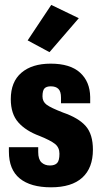

<svg xmlns="http://www.w3.org/2000/svg" viewBox="-20 -759 420 790"><path d="M16.6 -153.3V-135.3Q16.6 -61 61.3 -24.7Q106 11.7 189.9 11.7Q274.9 11.7 318.6 -28.1Q362.3 -67.9 362.3 -143.1Q362.3 -206.5 332.8 -240.2Q303.2 -273.9 239.3 -295.9Q189 -315.4 171.9 -328.1Q154.8 -340.8 154.8 -362.3Q154.8 -386.2 162.8 -395Q170.9 -403.8 189 -403.8Q209.5 -403.8 220.2 -393.3Q231 -382.8 231 -357.4V-334H351.1V-359.9Q350.1 -423.3 309.3 -460.2Q268.6 -497.1 188.5 -497.1Q111.8 -497.1 68.1 -459.7Q24.4 -422.4 24.4 -351.1Q24.4 -290.5 55.2 -255.6Q85.9 -220.7 142.6 -199.7Q187.5 -181.6 206.1 -167Q224.6 -152.3 224.6 -126.5Q224.6 -97.7 214.8 -87.9Q205.1 -78.1 185.5 -78.1Q164.1 -78.1 150.6 -90.8Q137.2 -103.5 137.2 -133.3V-153.3ZM93.8 -592.8 183.6 -544.4 304.2 -684.1 190.9 -738.8Z"/></svg>

Font: Roboto Flex
Style: wght 700 wdth 25 opsz 34 GRAD 0.00 slnt 0.00 XTRA 468 XOPQ 96 YOPQ 79 YTLC 514 YTUC 712 YTAS 750 YTDE -203.00 YTFI 738
Weight: 700
Width: 1
Designer: Berlow after Robertson
Foundry: Google
Version: Version 3.100